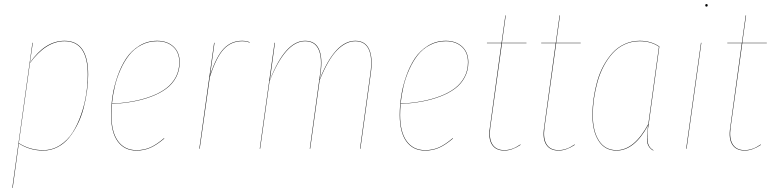

<svg xmlns="http://www.w3.org/2000/svg" viewBox="-20 -726 3773 937"><path d="M40 190.9 138.2 -517.1H140.1L126 -419.9Q200.7 -526.9 294.9 -526.9Q410.2 -526.9 410.2 -361.8Q410.2 -322.8 404.5 -281.5Q398.9 -240.2 387.9 -198.2Q377 -156.2 358.6 -119.4Q340.3 -82.5 316.9 -53.7Q293.5 -24.9 261 -8.1Q228.5 8.8 190.9 8.8Q125 8.8 71.8 -25.9L42 190.9ZM190.9 6.8Q235.4 6.8 272.7 -17.1Q310.1 -41 334.5 -79.6Q358.9 -118.2 376 -167.5Q393.1 -216.8 400.6 -265.9Q408.2 -314.9 408.2 -361.8Q408.2 -524.9 294.9 -524.9Q203.6 -524.9 126 -418L71.8 -27.8Q125 6.8 190.9 6.8Z M856.9 -421.9Q856.9 -381.8 839.4 -348.9Q821.8 -315.9 791.7 -293.5Q761.7 -271 719.2 -254.9Q676.8 -238.8 629.2 -230.2Q581.5 -221.7 526.4 -218.3Q523.9 -187.5 523.9 -165Q523.9 -81.5 555.9 -37.4Q587.9 6.8 646 6.8Q684.1 6.8 714.8 -7.3Q745.6 -21.5 780.8 -51.8L781.7 -49.8Q746.1 -19.5 715.1 -5.4Q684.1 8.8 646 8.8Q586.9 8.8 554.4 -35.9Q522 -80.6 522 -165Q522 -210.4 529.3 -258.1Q536.6 -305.7 553.7 -354.5Q570.8 -403.3 595.9 -441.2Q621.1 -479 660.2 -502.9Q699.2 -526.9 747.1 -526.9Q795.9 -526.9 826.4 -499Q856.9 -471.2 856.9 -421.9ZM747.1 -524.9Q705.1 -524.9 669.7 -506.3Q634.3 -487.8 610.4 -457.5Q586.4 -427.2 568.4 -386.7Q550.3 -346.2 540.5 -304.9Q530.8 -263.7 526.4 -220.2Q582 -223.1 629.6 -231.9Q677.2 -240.7 719.5 -256.8Q761.7 -272.9 791.3 -295.4Q820.8 -317.9 837.9 -350.1Q855 -382.3 855 -421.9Q855 -470.7 825 -497.8Q794.9 -524.9 747.1 -524.9Z M1161.6 -526.9Q1181.6 -526.9 1198.7 -520L1197.8 -518.1Q1182.6 -524.9 1161.6 -524.9Q1108.9 -524.9 1072.3 -486.3Q1035.6 -447.8 1003.9 -349.1L954.6 0H952.6L1024.9 -517.1H1026.9L1004.9 -357.9Q1035.6 -451.2 1072.3 -489Q1108.9 -526.9 1161.6 -526.9Z M1713.9 -526.9Q1762.7 -526.9 1781.5 -485.4Q1800.3 -443.8 1789.6 -368.2L1738.8 0H1736.8L1787.6 -368.2Q1798.3 -443.4 1780 -484.1Q1761.7 -524.9 1713.9 -524.9Q1668 -524.9 1624.8 -481Q1581.5 -437 1540 -334.5L1493.7 0H1491.7L1542.5 -368.2Q1553.2 -443.4 1534.9 -484.1Q1516.6 -524.9 1468.8 -524.9Q1373 -524.9 1295.4 -329.1L1249.5 0H1247.6L1319.8 -517.1H1321.8L1296.9 -335Q1372.1 -526.9 1468.8 -526.9Q1518.1 -526.9 1536.6 -485.6Q1555.2 -444.3 1544.4 -368.2L1540.5 -339.8Q1615.7 -526.9 1713.9 -526.9Z M2265.6 -421.9Q2265.6 -381.8 2248 -348.9Q2230.5 -315.9 2200.4 -293.5Q2170.4 -271 2127.9 -254.9Q2085.4 -238.8 2037.8 -230.2Q1990.2 -221.7 1935.1 -218.3Q1932.6 -187.5 1932.6 -165Q1932.6 -81.5 1964.6 -37.4Q1996.6 6.8 2054.7 6.8Q2092.8 6.8 2123.5 -7.3Q2154.3 -21.5 2189.5 -51.8L2190.4 -49.8Q2154.8 -19.5 2123.8 -5.4Q2092.8 8.8 2054.7 8.8Q1995.6 8.8 1963.1 -35.9Q1930.7 -80.6 1930.7 -165Q1930.7 -210.4 1938 -258.1Q1945.3 -305.7 1962.4 -354.5Q1979.5 -403.3 2004.6 -441.2Q2029.8 -479 2068.8 -502.9Q2107.9 -526.9 2155.8 -526.9Q2204.6 -526.9 2235.1 -499Q2265.6 -471.2 2265.6 -421.9ZM2155.8 -524.9Q2113.8 -524.9 2078.4 -506.3Q2043 -487.8 2019 -457.5Q1995.1 -427.2 1977.1 -386.7Q1959 -346.2 1949.2 -304.9Q1939.5 -263.7 1935.1 -220.2Q1990.7 -223.1 2038.3 -231.9Q2085.9 -240.7 2128.2 -256.8Q2170.4 -272.9 2200 -295.4Q2229.5 -317.9 2246.6 -350.1Q2263.7 -382.3 2263.7 -421.9Q2263.7 -470.7 2233.6 -497.8Q2203.6 -524.9 2155.8 -524.9Z M2429.7 -515.1 2372.6 -103Q2365.2 -49.3 2383.3 -21.2Q2401.4 6.8 2441.4 6.8Q2480 6.8 2519.5 -21L2520.5 -19Q2478.5 8.8 2441.4 8.8Q2399.9 8.8 2381.1 -20Q2362.3 -48.8 2370.6 -103L2427.2 -515.1H2356.4V-517.1H2427.7L2446.3 -650.9H2448.2L2429.7 -517.1H2549.3V-515.1Z M2694.3 -515.1 2637.2 -103Q2629.9 -49.3 2647.9 -21.2Q2666 6.8 2706.1 6.8Q2744.6 6.8 2784.2 -21L2785.2 -19Q2743.2 8.8 2706.1 8.8Q2664.6 8.8 2645.8 -20Q2627 -48.8 2635.3 -103L2691.9 -515.1H2621.1V-517.1H2692.4L2710.9 -650.9H2712.9L2694.3 -517.1H2814V-515.1Z M3102.1 -526.9Q3157.2 -526.9 3197.8 -499L3146 -121.1Q3136.7 -68.4 3140.4 -37.4Q3144 -6.3 3168.9 6.8L3168 8.8Q3157.2 2.9 3150.4 -5.6Q3143.6 -14.2 3140.6 -23.7Q3137.7 -33.2 3137.5 -47.1Q3137.2 -61 3138.4 -73.2Q3139.6 -85.4 3141.6 -103.5Q3142.6 -111.3 3143.1 -115.2Q3076.2 8.8 2988.8 8.8Q2931.6 8.8 2901.4 -38.6Q2871.1 -85.9 2871.1 -164.1Q2871.1 -204.6 2877 -245.8Q2882.8 -287.1 2894.3 -328.4Q2905.8 -369.6 2925 -405Q2944.3 -440.4 2969 -467.8Q2993.7 -495.1 3028.1 -511Q3062.5 -526.9 3102.1 -526.9ZM3102.1 -524.9Q3062.5 -524.9 3028.6 -509.3Q2994.6 -493.7 2970 -466.3Q2945.3 -439 2926.5 -403.6Q2907.7 -368.2 2896.2 -327.4Q2884.8 -286.6 2878.9 -245.6Q2873 -204.6 2873 -164.1Q2873 -86.4 2902.8 -39.8Q2932.6 6.8 2988.8 6.8Q3075.7 6.8 3144 -121.1L3195.8 -498Q3156.7 -524.9 3102.1 -524.9Z M3421.9 -700.2Q3421.9 -706.1 3427.7 -706.1Q3433.6 -706.1 3433.6 -700.2Q3433.6 -693.8 3427.7 -693.8Q3421.9 -693.8 3421.9 -700.2ZM3402.8 -517.1 3330.6 0H3328.6L3400.9 -517.1Z M3602.5 -515.1 3545.4 -103Q3538.1 -49.3 3556.2 -21.2Q3574.2 6.8 3614.3 6.8Q3652.8 6.8 3692.4 -21L3693.4 -19Q3651.4 8.8 3614.3 8.8Q3572.8 8.8 3554 -20Q3535.2 -48.8 3543.5 -103L3600.1 -515.1H3529.3V-517.1H3600.6L3619.1 -650.9H3621.1L3602.5 -517.1H3722.2V-515.1Z"/></svg>

Font: Fira Sans Compressed Two
Style: Italic
Weight: 100
Width: 3
Italic angle: -8°
Designer: Carrois Corporate & Edenspiekermann AG
Foundry: Carrois Corporate GbR & Edenspiekermann AG
Version: Version 4.203;PS 004.203;hotconv 1.0.88;makeotf.lib2.5.64775